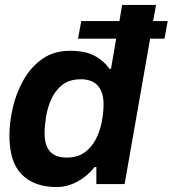

<svg xmlns="http://www.w3.org/2000/svg" viewBox="-20 -743 697 775"><path d="M208 12Q119 12 68.5 -38Q18 -88 18 -196Q18 -248 31.5 -307.5Q45 -367 74.5 -419.5Q104 -472 150.5 -505Q197 -538 263 -538Q322 -538 359.5 -519Q397 -500 422 -465H428L449 -587H295L308 -658H462L473 -723H610L598 -658H657L644 -587H586L483 0H369V-69H362Q333 -32 292.5 -10Q252 12 208 12ZM250 -107Q292 -107 320.5 -127Q349 -147 366 -179.5Q383 -212 390.5 -249.5Q398 -287 398 -322Q398 -372 374.5 -397.5Q351 -423 307 -423Q260 -423 231 -400Q202 -377 186.5 -341.5Q171 -306 165.5 -269Q160 -232 160 -204Q160 -157 181.5 -132Q203 -107 250 -107Z"/></svg>

Font: Archivo VF Beta
Style: Italic
Weight: 400
Italic angle: -10°
Designer: Hector Gatti
Foundry: Omnibus-Type
Version: Version 1.002